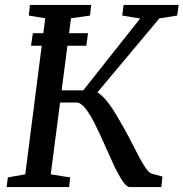

<svg xmlns="http://www.w3.org/2000/svg" viewBox="-20 -763 748 783"><path d="M106.5 -576.5 114 -627.5H339L332 -576.5ZM510.5 0Q496.5 0 479.8 -24.8Q463 -49.5 444.5 -89Q426 -128.5 406.8 -172.5Q387.5 -216.5 367.8 -256Q348 -295.5 328.8 -320.2Q309.5 -345 291.5 -345H200.5L207 -394.5H319.5L551.5 -687.5L478.5 -699.5L484 -743H708.5L702.5 -699.5L630 -688L348 -351.5L358.5 -392.5Q371.5 -391 384.8 -381.5Q398 -372 411.5 -356Q425 -340 438.5 -319.5Q452 -299 465 -276Q485.5 -242 504.8 -205Q524 -168 541 -135Q558 -102 572.5 -80.2Q587 -58.5 598 -55L642.5 -43L638 0ZM7 0 12 -39.5 83 -52 164.5 -688.5 97.5 -699.5 102 -743H352L347 -699.5L269.5 -688.5L187 -52L266 -39.5L262 0Z"/></svg>

Font: Merriweather 20pt
Style: Italic
Weight: 400
Italic angle: -7.8°
Version: Version 2.101